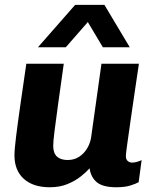

<svg xmlns="http://www.w3.org/2000/svg" viewBox="-20 -780 661 810"><path d="M190 10Q120 10 80.5 -25.5Q41 -61 41 -125Q41 -149 47.8 -203.5Q54.5 -258 65.8 -337Q77 -416 91 -511H249Q235 -410.5 225 -339.5Q215 -268.5 209.8 -225.5Q204.5 -182.5 204.5 -165Q204.5 -134 220.2 -119.5Q236 -105 265.5 -105Q292.5 -105 313.2 -118.2Q334 -131.5 347.5 -153.8Q361 -176 364.5 -201L408 -511H566Q558.5 -460.5 552 -416.5Q545.5 -372.5 540 -334.8Q534.5 -297 530 -265.5Q525.5 -234 522 -209.2Q518.5 -184.5 516 -166.5Q513.5 -148.5 512.2 -137Q511 -125.5 511 -121Q511 -107 519.2 -100.5Q527.5 -94 537 -94Q547 -94 558 -97.2Q569 -100.5 577.5 -104.5L565 -11.5Q553 -4.5 529.5 2.8Q506 10 471 10Q414 10 388.5 -11.2Q363 -32.5 358 -70Q344.5 -54.5 321 -35.8Q297.5 -17 264.8 -3.5Q232 10 190 10ZM140 -580.5 297 -759.5H420.5L527.5 -580.5H414L319.5 -739H396L257.5 -580.5Z"/></svg>

Font: Chivo Medium
Style: Italic
Weight: 500
Italic angle: -8.05°
Designer: Hector Gatti
Foundry: Omnibus-Type
Version: Version 2.002